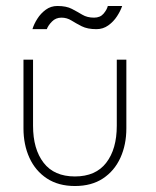

<svg xmlns="http://www.w3.org/2000/svg" viewBox="-20 -610 521 642"><path d="M90.5 -189.5Q90.5 -111.5 125.8 -65.8Q161 -20 230.5 -20Q300 -20 335.2 -65.8Q370.5 -111.5 370.5 -189.5V-410.5H402.5V-181Q402.5 -126 382.5 -82.2Q362.5 -38.5 324.2 -13.2Q286 12 230.5 12Q175.5 12 137 -13.2Q98.5 -38.5 78.5 -82.2Q58.5 -126 58.5 -181V-410.5H90.5ZM88.5 -512.5Q93.5 -529.5 104.8 -547.2Q116 -565 133 -577.5Q150 -590 172 -590Q202 -590 220.5 -580.2Q239 -570.5 255.2 -560.8Q271.5 -551 294.5 -551Q315 -551 326.2 -564.2Q337.5 -577.5 340.5 -590H388.5Q383 -573.5 371.2 -555.5Q359.5 -537.5 342 -525Q324.5 -512.5 302.5 -512.5Q272.5 -512.5 253.2 -522.2Q234 -532 218.8 -541.5Q203.5 -551 185.5 -551Q166.5 -551 153.8 -538Q141 -525 136.5 -512.5Z"/></svg>

Font: League Spartan Thin Thin
Style: Regular
Weight: 250
Version: Version 2.002